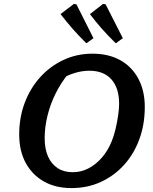

<svg xmlns="http://www.w3.org/2000/svg" viewBox="-20 -949 783 980"><path d="M345 11Q263 11 203.5 -23Q144 -57 111 -118Q78 -179 78 -263Q78 -350 106.5 -425Q135 -500 186 -556Q237 -612 305 -643.5Q373 -675 452 -675Q534 -675 593.5 -642Q653 -609 686 -547.5Q719 -486 719 -403Q719 -313 691 -237.5Q663 -162 612.5 -106.5Q562 -51 494 -20Q426 11 345 11ZM351 -70Q394 -70 431.5 -89.5Q469 -109 500 -144.5Q531 -180 551 -230Q562 -257 570 -291.5Q578 -326 583 -360Q588 -394 588 -419Q588 -500 548.5 -544Q509 -588 436 -588Q399 -588 361.5 -576.5Q324 -565 283 -542L330 -574Q292 -528 264.5 -473Q237 -418 222.5 -359Q208 -300 208 -244Q208 -189 225 -150.5Q242 -112 274 -91Q306 -70 351 -70ZM421 -728Q379 -769 348 -805Q317 -841 289 -877L357 -929L370 -927L457 -754ZM571 -728Q529 -769 497.5 -805Q466 -841 439 -877L506 -929L519 -927L607 -754Z"/></svg>

Font: Piazzolla Thin
Style: Bold Italic
Weight: 700
Italic angle: -11.3°
Version: Version 2.005